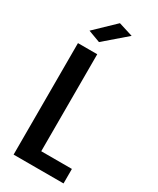

<svg xmlns="http://www.w3.org/2000/svg" viewBox="-227 -976 860 1044"><g transform="rotate(30 203.0 -454.0)"><path d="M54 0V-700H175V-91H367.5V0ZM150 -762 74.5 -790 197.5 -908 287 -880Z"/></g></svg>

Font: Trispace SemiCondensed Medium
Style: Regular
Weight: 500
Width: 4
Designer: Tyler Finck
Foundry: Etcetera Type Company
Version: Version 1.210; ttfautohint (v1.8.3)